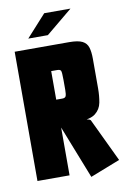

<svg xmlns="http://www.w3.org/2000/svg" viewBox="-89 -828 596 907"><g transform="rotate(-10 208.5 -375.0)"><path d="M20 -620H281Q324 -620 344.5 -609.5Q365 -599 371.5 -577.5Q378 -556 378 -524V-381Q378 -345 372 -313.5Q366 -282 341 -262.5Q316 -243 259 -243H174V0H20ZM274 25 165 -252 268 -254 312 -243 318 -239 417 -31ZM203 -363Q217 -363 220.5 -371.5Q224 -380 224 -401V-449Q224 -486 220.5 -493Q217 -500 203 -500H174V-363ZM94 -670 189 -775H315L188 -670Z"/></g></svg>

Font: Smooch Sans Thin Black
Style: Regular
Weight: 900
Version: Version 1.010